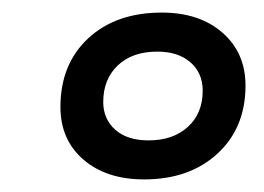

<svg xmlns="http://www.w3.org/2000/svg" viewBox="-20 -728 420 305"><path d="M209 -443Q149 -443 112.5 -474.5Q76 -506 76 -558Q76 -626 120 -667Q164 -708 237 -708Q297 -708 333.5 -676Q370 -644 370 -592Q370 -525 325.5 -484Q281 -443 209 -443ZM216 -505Q255 -505 278.5 -526.5Q302 -548 302 -584Q302 -612 282.5 -629Q263 -646 230 -646Q190 -646 167 -624Q144 -602 144 -566Q144 -539 163 -522Q182 -505 216 -505Z"/></svg>

Font: Asap Semi Expanded Semi Expanded Regular
Style: Bold Italic
Weight: 700
Width: 6
Italic angle: -6°
Designer: Pablo Cosgaya
Foundry: Omnibus-Type
Version: Version 3.001; ttfautohint (v1.8.4.7-5d5b)